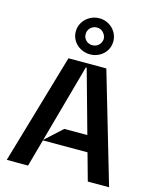

<svg xmlns="http://www.w3.org/2000/svg" viewBox="-145 -1124 1004 1224"><g transform="rotate(15 357.0 -512.5)"><path d="M19.2 0 231.5 -727.3H481.5L694.6 0H554L359.4 -699.6H353.7L159.8 0ZM206.7 -179.7 322.4 -285.5H548.3V-179.7ZM357.2 -786.9Q323.2 -786.9 294.4 -802.6Q265.6 -818.2 248.9 -845.2Q232.2 -872.2 232.2 -904.8Q232.2 -937.1 248.9 -964.7Q265.6 -992.2 294.4 -1008.5Q323.2 -1024.9 357.2 -1024.9Q391 -1024.9 419.2 -1008.5Q447.4 -992.2 463.8 -964.7Q480.1 -937.1 480.1 -904.8Q480.1 -872.2 463.8 -845.2Q447.4 -818.2 419.2 -802.6Q391 -786.9 357.2 -786.9ZM357.2 -847.3Q373.6 -847.3 387.1 -855.1Q400.6 -862.9 408.6 -876.2Q416.5 -889.6 416.9 -904.8Q416.5 -920.1 408.6 -933.8Q400.6 -947.4 387.1 -955.6Q373.6 -963.8 357.2 -963.8Q340.2 -963.8 326.3 -955.6Q312.5 -947.4 304.9 -933.8Q297.2 -920.1 297.6 -904.8Q297.2 -889.6 304.9 -876.2Q312.5 -862.9 326.3 -854.9Q340.2 -846.9 357.2 -847.3Z"/></g></svg>

Font: Riot Sans
Style: Regular
Weight: 400
Designer: Rasmus Andersson
Foundry: rsms
Version: Version 3.005